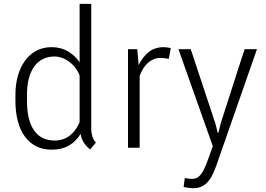

<svg xmlns="http://www.w3.org/2000/svg" viewBox="-20 -781 1406 1015"><path d="M61.5 -279.8Q61.5 -333 74.2 -378.9Q86.9 -424.8 111.1 -458.7Q135.3 -492.7 170.9 -512.2Q206.5 -531.7 252.9 -531.7Q302.2 -531.7 339.8 -509.3Q377.4 -486.8 400.9 -451.7V-760.7H462.4V-94.7Q462.4 -87.9 463.9 -78.9Q465.3 -69.8 468.3 -60.3Q471.2 -50.8 475.8 -42.2Q480.5 -33.7 487.3 -27.3L456.5 9.3Q449.7 3.4 441.9 -3.9Q434.1 -11.2 427 -21.2Q419.9 -31.2 414.3 -43.9Q408.7 -56.6 406.2 -73.2Q381.3 -32.7 343.8 -11.2Q306.2 10.3 252.4 10.3Q207 10.3 171.6 -7.6Q136.2 -25.4 111.6 -58.8Q86.9 -92.3 74.2 -140.4Q61.5 -188.5 61.5 -249ZM122.6 -249Q122.6 -146 159.9 -92Q197.3 -38.1 268.6 -38.1Q314.5 -38.1 347.7 -63.2Q380.9 -88.4 400.9 -134.8V-381.8Q394.5 -400.4 381.6 -418.5Q368.7 -436.5 351.1 -450.7Q333.5 -464.8 312 -473.6Q290.5 -482.4 268.1 -482.4Q234.9 -482.4 208 -469.5Q181.2 -456.5 162.1 -430.9Q143.1 -405.3 132.8 -367.4Q122.6 -329.6 122.6 -279.8Z M872.1 -469.7Q861.8 -471.7 850.8 -473.1Q839.8 -474.6 825.7 -474.6Q807.6 -474.6 791.3 -467.5Q774.9 -460.4 761.2 -448Q747.6 -435.5 736.6 -418Q725.6 -400.4 718.3 -379.4V0H656.7V-521H705.6L712.9 -436.5Q733.9 -480 766.1 -505.9Q798.3 -531.7 846.7 -531.7Q855.5 -531.7 866.2 -530Q877 -528.3 882.8 -526.4Z M1118.7 -127.9 1131.3 -78.1H1134.3L1146.5 -127.9Q1178.7 -226.6 1209.7 -324.7Q1240.7 -422.9 1273.4 -521H1338.4L1126.5 85.9Q1117.2 113.3 1106.4 136.7Q1095.7 160.2 1081.3 177.2Q1066.9 194.3 1047.6 204.1Q1028.3 213.9 1002.4 213.9Q994.6 213.9 979.5 212.4Q964.4 210.9 950.7 207L957 160.2Q963.4 161.6 974.1 163.1Q984.9 164.6 996.1 164.6Q1010.3 164.6 1021.5 158.7Q1032.7 152.8 1042.5 140.4Q1052.2 127.9 1061.3 107.9Q1070.3 87.9 1080.6 59.6L1105 -8.3L923.3 -521H988.3Z"/></svg>

Font: Ufes Sans Light
Style: Regular
Weight: 200
Designer: Ricardo Esteves & Thais Bronze
Foundry: ProDesignUfes - Ricardo Esteves, Thais Bronze (This is a derivative work, based on Roboto family, by Christian Robertson
Version: Version 2.0